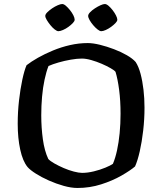

<svg xmlns="http://www.w3.org/2000/svg" viewBox="-20 -934 806 954"><path d="M365 0Q334 0 296.5 -10.5Q259 -21 223 -37Q187 -53 158.5 -71Q130 -89 117 -104Q93 -133 80.5 -190.5Q68 -248 68 -319Q68 -378 74.5 -435Q81 -492 91 -538.5Q101 -585 112 -610Q135 -628 168.5 -647Q202 -666 243 -683Q284 -700 328 -710Q372 -720 416 -720Q442 -720 476.5 -711.5Q511 -703 546.5 -689.5Q582 -676 610.5 -659.5Q639 -643 654 -626Q669 -603 678.5 -567Q688 -531 693 -488Q698 -445 698 -399Q698 -342 691.5 -285.5Q685 -229 674.5 -182.5Q664 -136 651 -107Q628 -87 583.5 -61.5Q539 -36 482.5 -18Q426 0 365 0ZM388 -75Q415 -75 446 -82.5Q477 -90 503.5 -101Q530 -112 541 -120Q553 -148 561.5 -187Q570 -226 574.5 -272.5Q579 -319 579 -369Q579 -433 572 -487Q565 -541 554 -577Q549 -584 530 -595Q511 -606 485.5 -617Q460 -628 433.5 -635.5Q407 -643 387 -643Q363 -643 331.5 -637.5Q300 -632 270.5 -623.5Q241 -615 221 -606Q210 -578 201.5 -538.5Q193 -499 189 -453.5Q185 -408 185 -361Q185 -300 193 -242Q201 -184 220 -144Q229 -134 250 -122Q271 -110 296.5 -99Q322 -88 347 -81.5Q372 -75 388 -75ZM483 -779Q476 -779 465 -787.5Q454 -796 443 -809Q432 -822 425 -834.5Q418 -847 418 -855Q418 -863 427.5 -873Q437 -883 451.5 -892.5Q466 -902 479.5 -908Q493 -914 501 -914Q509 -914 519.5 -905Q530 -896 540 -883Q550 -870 556.5 -857Q563 -844 563 -836Q563 -829 554 -819.5Q545 -810 532 -800.5Q519 -791 505.5 -785Q492 -779 483 -779ZM270 -779Q263 -779 252 -787.5Q241 -796 230.5 -809Q220 -822 212.5 -834.5Q205 -847 205 -855Q205 -863 215 -873Q225 -883 239 -892.5Q253 -902 267 -908Q281 -914 289 -914Q297 -914 307 -905.5Q317 -897 327.5 -884Q338 -871 344.5 -858Q351 -845 351 -836Q351 -829 342 -819.5Q333 -810 320 -800.5Q307 -791 293 -785Q279 -779 270 -779Z"/></svg>

Font: Texturina Medium
Style: Regular
Weight: 500
Designer: Guillermo Torres Carreño
Foundry: Omnibus-Type
Version: Version 1.003